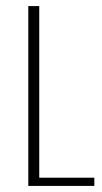

<svg xmlns="http://www.w3.org/2000/svg" viewBox="-20 -611 336 631"><path d="M73 0V-591H109V-27H290V0Z"/></svg>

Font: Alumni Sans Thin ExtraLight
Style: Regular
Weight: 250
Version: Version 1.018